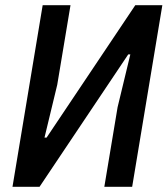

<svg xmlns="http://www.w3.org/2000/svg" viewBox="-20 -718 644 738"><path d="M28 0H132L473 -509H481L432 -306L381 0H488L604 -698H500L159 -189H151L200 -392L251 -698H144Z"/></svg>

Font: IBM Mono Medium
Style: Italic
Weight: 500
Italic angle: -9°
Monospace: yes
Designer: Mike Abbink, Paul van der Laan, Pieter van Rosmalen
Foundry: Bold Monday
Version: Version 2.3